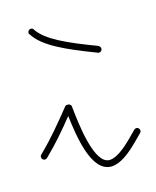

<svg xmlns="http://www.w3.org/2000/svg" viewBox="-88 -543 463 570"><g transform="rotate(-15 143.0 -258.5)"><path d="M185 -30C212 -30 242 -53 270 -81L293 -104C295 -106 296 -108 296 -111C296 -116 292 -121 286 -121C283 -121 281 -120 279 -118L256 -95C230 -69 204 -50 185 -50C138 -50 124 -174 118 -232C118 -237 113 -241 108 -241H106C103 -241 100 -240 98 -237C66 -197 30 -154 1 -126L-7 -118C-9 -116 -10 -114 -10 -111C-10 -106 -6 -101 0 -101C3 -101 5 -102 7 -104L15 -112C40 -136 72 -173 100 -208C108 -142 124 -30 185 -30ZM237 -366C242 -366 247 -370 247 -376C247 -380 244 -384 240 -386C152 -419 92 -446 68 -482C67 -485 64 -487 60 -487C54 -487 50 -482 50 -477C50 -475 50 -473 52 -472C78 -430 144 -401 233 -367C234 -366 236 -366 237 -366Z"/></g></svg>

Font: Mistral SingleLine Outline
Style: Regular
Weight: 300
Designer: François Chastanet, Élisa Garzelli, Anais Alves, Morgane Autin
Foundry: institut supérieur des arts et du design Toulouse / isdaT
Version: Version 1.000;Glyphs 3.3 (3337)